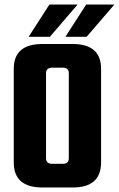

<svg xmlns="http://www.w3.org/2000/svg" viewBox="-20 -831 527 851"><path d="M168 -636H302Q428 -636 428 -526V-111Q428 0 302 0H168Q41 0 41 -111V-526Q41 -636 168 -636ZM285 -130V-506Q285 -531 259 -531H211Q184 -531 184 -506V-130Q184 -105 211 -105H259Q285 -105 285 -130ZM324 -811 201 -668H107L199 -811ZM364 -668H270L362 -811H487Z"/></svg>

Font: Teko SemiBold
Style: Regular
Weight: 600
Designer: Manushi Parikh, Jonny Pinhorn
Foundry: Indian Type Foundry
Version: Version 1.106;PS 1.0;hotconv 1.0.78;makeotf.lib2.5.61930; tt